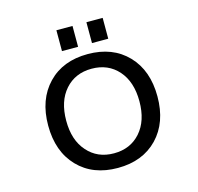

<svg xmlns="http://www.w3.org/2000/svg" viewBox="-130 -1077 1261 1225"><g transform="rotate(-15 500.0 -464.0)"><path d="M325.2 -162.1Q391.6 -85.9 500.5 -85.9Q609.4 -85.9 675.8 -161.1Q742.2 -236.3 742.2 -365.2Q742.2 -494.1 675.8 -569.3Q609.4 -644.5 500.5 -644.5Q391.6 -644.5 325.2 -569.3Q258.8 -494.1 258.8 -365.2Q258.8 -236.3 325.2 -162.1ZM238.3 -639.6Q335.9 -741.2 500.5 -741.2Q665 -741.2 763.2 -639.2Q861.3 -537.1 861.3 -365.2Q861.3 -193.4 763.2 -91.3Q665 10.7 500.5 10.7Q335.9 10.7 237.8 -91.3Q139.6 -193.4 139.6 -365.2Q139.6 -537.1 238.3 -639.6ZM347.7 -801.8V-939.5H454.1V-801.8ZM545.9 -801.8V-939.5H653.3V-801.8Z"/></g></svg>

Font: GenEi Gothic M SemiBold
Style: Regular
Weight: 500
Designer: o_tamon (Modified); [Source Han Sans]
Ryoko NISHIZUKA  (kana & ideographs); Paul D. Hunt (Latin, Greek & Cyrillic); Wenl
Version: Version 1.1a;Original Version 1.004